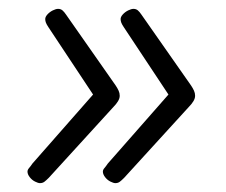

<svg xmlns="http://www.w3.org/2000/svg" viewBox="-20 -474 510 433"><path d="M281 -454Q287 -454 291 -450.5Q295 -447 299 -441L411 -281Q415 -275 417.5 -269.5Q420 -264 420 -258Q420 -252 416 -245.5Q412 -239 406 -233L260 -73Q254 -67 250 -64Q246 -61 240 -61Q236 -61 229 -64.5Q222 -68 217 -74.5Q212 -81 212 -87Q212 -91 215.5 -95Q219 -99 223 -105L375 -278V-238L259 -413Q255 -419 253.5 -423Q252 -427 252 -431Q252 -436 257 -441.5Q262 -447 269 -450.5Q276 -454 281 -454ZM111 -454Q117 -454 121 -450.5Q125 -447 129 -441L241 -281Q245 -275 247.5 -269.5Q250 -264 250 -258Q250 -252 246 -245.5Q242 -239 236 -233L90 -73Q84 -67 80 -64Q76 -61 70 -61Q66 -61 59 -64.5Q52 -68 47 -74.5Q42 -81 42 -87Q42 -91 45.5 -95Q49 -99 53 -105L205 -278V-238L89 -413Q85 -419 83.5 -423Q82 -427 82 -431Q82 -436 87 -441.5Q92 -447 99 -450.5Q106 -454 111 -454Z"/></svg>

Font: Asap Light
Style: Italic
Weight: 300
Italic angle: -6°
Designer: Pablo Cosgaya
Foundry: Omnibus-Type
Version: Version 3.001